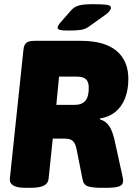

<svg xmlns="http://www.w3.org/2000/svg" viewBox="-20 -895 650 917"><path d="M102 2Q62 2 43.5 -9Q25 -20 27 -42L92 -657Q94 -680 105 -690Q116 -700 146 -700H366Q479 -700 536 -652.5Q593 -605 593 -518Q593 -465 577 -425Q561 -385 531 -360.5Q501 -336 457 -329V-325Q486 -317 502.5 -291.5Q519 -266 529 -217L564 -58Q566 -49 567 -43Q568 -37 568 -32Q568 -11 548 -4.5Q528 2 489 2H464Q424 2 402 -4.5Q380 -11 375 -35L347 -176Q343 -199 336 -211Q329 -223 318 -228Q307 -233 288 -233H232L212 -41Q210 -19 189.5 -8.5Q169 2 127 2ZM249 -394H334Q371 -394 387.5 -413.5Q404 -433 404 -475Q404 -504 390.5 -516.5Q377 -529 348 -529H262ZM309 -749Q276 -749 265.5 -752.5Q255 -756 255 -762Q255 -767 259 -774Q263 -781 271 -790L319 -845Q334 -862 355.5 -868.5Q377 -875 424 -875Q471 -875 490.5 -872Q510 -869 510 -858Q510 -851 502.5 -841.5Q495 -832 479 -821L406 -769Q389 -756 366.5 -752.5Q344 -749 309 -749Z"/></svg>

Font: Asap Black
Style: Italic
Weight: 900
Italic angle: -6°
Designer: Pablo Cosgaya
Foundry: Omnibus-Type
Version: Version 3.001